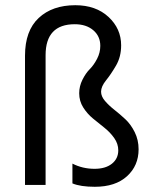

<svg xmlns="http://www.w3.org/2000/svg" viewBox="-20 -710 581 737"><path d="M512 -137Q512 -74 467.5 -33.5Q423 7 344 7Q289 7 258 -6V-82Q297 -62 343 -62Q385 -62 409.5 -81.5Q434 -101 434 -133Q434 -158 418.5 -180Q403 -202 381 -219.5Q359 -237 337 -255Q315 -273 299.5 -297.5Q284 -322 284 -352Q284 -379 296.5 -404Q309 -429 324.5 -444.5Q340 -460 352.5 -484Q365 -508 365 -534Q365 -571 338 -594Q311 -617 267 -617Q155 -617 155 -498V0H76V-496Q76 -592 128.5 -641Q181 -690 269 -690Q348 -690 396.5 -645Q445 -600 445 -536Q445 -492 425.5 -458.5Q406 -425 387 -401.5Q368 -378 368 -358Q368 -340 383 -322.5Q398 -305 419 -288.5Q440 -272 461 -252.5Q482 -233 497 -203Q512 -173 512 -137Z"/></svg>

Font: Hind Siliguri
Style: Regular
Weight: 400
Designer: Jyotish Sonowal
Foundry: Indian Type Foundry
Version: Version 1.000;PS 1.0;hotconv 1.0.86;makeotf.lib2.5.63406; tt